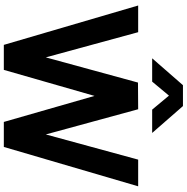

<svg xmlns="http://www.w3.org/2000/svg" viewBox="-6 -994 1000 1029"><g transform="rotate(90 494.5 -480.0)"><path d="M418 -795H293L437 -960H549L693 -795H568L493 -885ZM355 0H221L10 -720H153L288 -225L423 -719L566 -720L701 -225L836 -720H979L768 0H634L494.5 -486Z"/></g></svg>

Font: Hauora ExtraBold
Style: Regular
Weight: 800
Designer: Wayne Shih
Foundry: WCYS
Version: Version 1.001